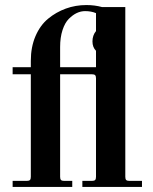

<svg xmlns="http://www.w3.org/2000/svg" viewBox="-20 -740 604 760"><path d="M30 0V-24H86Q95 -24 98.5 -27.5Q102 -31 102 -40V-446H30V-474H102V-499Q102 -554 120.5 -597Q139 -640 170.5 -666Q202 -692 240.5 -706Q279 -720 322 -720Q355 -720 384 -712H476V-40Q476 -31 479.5 -27.5Q483 -24 492 -24H542V0H306V-24H344Q353 -24 356.5 -27.5Q360 -31 360 -40V-430Q360 -439 356.5 -442.5Q353 -446 344 -446H218V-40Q218 -31 221.5 -27.5Q225 -24 234 -24H266V0ZM218 -474H360V-539Q346 -553 346 -576Q346 -600 360 -617V-688Q341 -696 317 -696Q300 -696 284 -688.5Q268 -681 252.5 -665.5Q237 -650 227.5 -621Q218 -592 218 -554Z"/></svg>

Font: Old Standard TT
Style: Bold
Weight: 700
Designer: Alexey Kryukov <alexios@thessalonica.org.ru>
Version: Version 2.2